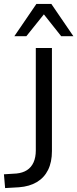

<svg xmlns="http://www.w3.org/2000/svg" viewBox="-20 -949 393 976"><path d="M6 7 0 -63 64 -67Q95 -70 117 -84Q139 -98 150.5 -123.5Q162 -149 162 -184V-705H244V-181Q244 -125 224.5 -85.5Q205 -46 167.5 -23.5Q130 -1 76 3ZM53 -765 165 -929H241L353 -765H291L203 -876L114 -765Z"/></svg>

Font: Nunito Sans 10pt SemiCondensed
Style: Regular
Weight: 400
Width: 4
Designer: Vernon Adams
Foundry: Vernon Adams
Version: Version 3.101;gftools[0.9.27]